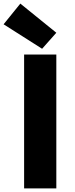

<svg xmlns="http://www.w3.org/2000/svg" viewBox="-48 -1047 418 1067"><path d="M86 0H265V-744H86ZM186 -776 265 -865 65 -1027 -28 -912Z"/></svg>

Font: Noto Sans T Chinese Black
Style: Bold
Weight: 900
Designer: Ryoko NISHIZUKA (kana & ideographs); Paul D. Hunt (Latin, Greek & Cyrillic); Wenlong ZHANG (bopomofo); Sandoll Communica
Foundry: Adobe Systems Incorporated
Version: Version 1.000;PS 1;hotconv 1.0.78;makeotf.lib2.5.61930